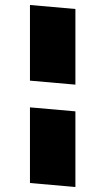

<svg xmlns="http://www.w3.org/2000/svg" viewBox="-20 -733 422 769"><path d="M100 -410V-713L282 -697V-394ZM100 0V-303L282 -287V16Z"/></svg>

Font: Palanquin Dark
Style: Bold
Weight: 700
Designer: Pria Ravichandran
Version: Version 1.000